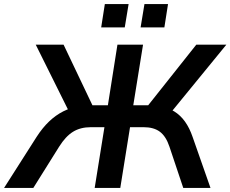

<svg xmlns="http://www.w3.org/2000/svg" viewBox="-54 -925 1134 945"><path d="M-34 0 126 -251Q155 -296 187.5 -327Q220 -358 257.5 -377Q295 -396 339 -402L291 -365L122 -705H259L409 -390L386 -407H477L524 -705H650L602 -407H686L662 -390L912 -705H1060L782 -365L730 -402Q772 -396 803 -377Q834 -358 856.5 -326.5Q879 -295 894 -251L982 0H848L780 -203Q763 -254 733 -276.5Q703 -299 653 -299H586L538 0H412L460 -299H393Q342 -299 305.5 -276.5Q269 -254 237 -203L110 0ZM638 -790 657 -905H773L755 -790ZM444 -790 462 -905H579L560 -790Z"/></svg>

Font: Nunito Sans 11pt
Style: Bold Italic
Weight: 700
Italic angle: -9°
Version: Version 3.101;gftools[0.9.27]